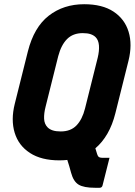

<svg xmlns="http://www.w3.org/2000/svg" viewBox="-20 -740 640 910"><path d="M379 -720Q465 -720 518 -685Q571 -650 589.5 -589.5Q608 -529 589 -452L527 -204Q513 -148 489 -106.5Q465 -65 432 -37Q437 -22 440 -11Q444 2 450 5Q456 8 466 8H499Q491 40 482.5 73.5Q474 107 466 139Q463 150 452 150H431Q377 150 352.5 135Q328 120 317 79Q313 64 308.5 48.5Q304 33 299 18Q281 20 261 20Q176 20 122 -15Q68 -50 49.5 -111Q31 -172 50 -248L112 -496Q141 -611 211 -665.5Q281 -720 379 -720ZM196 -234Q188 -203 189 -177.5Q190 -152 206 -136Q215 -127 230 -122Q245 -117 268 -117Q315 -117 342.5 -145.5Q370 -174 383 -226L443 -466Q451 -499 449 -524.5Q447 -550 433 -564Q424 -573 409.5 -578Q395 -583 372 -583Q326 -583 298 -555Q270 -527 256 -474Z"/></svg>

Font: Recursive Mn Lnr St XBd
Style: Italic
Weight: 800
Italic angle: -15°
Monospace: yes
Version: Version 1.079;hotconv 1.0.112;makeotfexe 2.5.65598; ttfautoh